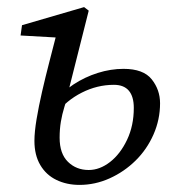

<svg xmlns="http://www.w3.org/2000/svg" viewBox="-20 -508 494 541"><path d="M204 13Q168 13 139 -1Q110 -15 93.5 -43Q77 -71 77 -111Q77 -136 83 -172Q89 -208 98.5 -249.5Q108 -291 119 -333.5Q130 -376 140 -415L162 -401L38 -408L42 -437L217 -488L230 -478L175 -260V-251Q168 -228 161.5 -207Q155 -186 151.5 -165Q148 -144 148 -120Q148 -75 171.5 -52Q195 -29 230 -29Q261 -29 290 -51.5Q319 -74 338 -114Q357 -154 357 -204Q357 -236 343 -252.5Q329 -269 301 -269Q254 -269 210.5 -247Q167 -225 138 -187L123 -220H134Q155 -249 187 -270Q219 -291 255.5 -302.5Q292 -314 328 -314Q384 -314 407.5 -284.5Q431 -255 431 -217Q431 -171 412.5 -129Q394 -87 362 -55.5Q330 -24 289 -5.5Q248 13 204 13Z"/></svg>

Font: Source Serif 4
Style: Italic
Weight: 400
Italic angle: -12°
Designer: Frank Grießhammer
Foundry: Adobe Systems Incorporated
Version: Version 4.004;hotconv 1.0.116;makeotfexe 2.5.65601